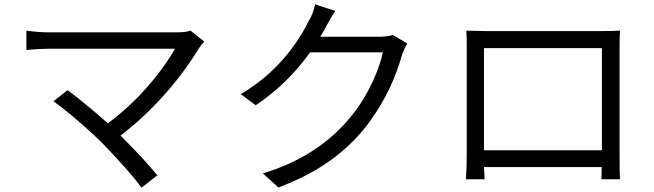

<svg xmlns="http://www.w3.org/2000/svg" viewBox="-20 -827 3040 892"><path d="M865.2 -684.6 928.7 -633.8Q915 -619.1 904.3 -602.5Q783.2 -405.3 607.4 -252Q573.2 -222.7 540 -197.3Q648.4 -88.9 710.9 -12.7L637.7 44.9Q581.1 -32.2 458 -159.2Q370.1 -247.1 257.8 -335Q240.2 -347.7 228.5 -356.4L293.9 -408.2Q373 -349.6 481.4 -253.9Q636.7 -370.1 750 -532.2Q775.4 -569.3 793 -600.6H205.1Q161.1 -600.6 102.5 -594.7V-684.6Q159.2 -676.8 205.1 -676.8H800.8Q843.8 -676.8 865.2 -684.6Z M1804.7 -665 1872.1 -625Q1858.4 -601.6 1847.7 -572.3Q1802.7 -409.2 1702.1 -268.6Q1686.5 -246.1 1670.9 -227.5Q1535.2 -61.5 1312.5 28.3Q1293 37.1 1273.4 43.9L1201.2 -21.5Q1447.3 -94.7 1599.6 -272.5Q1691.4 -379.9 1741.2 -521.5Q1752.9 -555.7 1758.8 -584H1420.9Q1316.4 -437.5 1168 -337.9L1098.6 -389.6Q1276.4 -495.1 1382.8 -671.9Q1400.4 -700.2 1413.1 -727.5Q1433.6 -759.8 1444.3 -806.6L1537.1 -776.4Q1513.7 -739.3 1492.2 -698.2Q1482.4 -679.7 1467.8 -656.2H1740.2Q1781.2 -656.2 1804.7 -665Z M2776.4 -603.5H2228.5V-128.9H2776.4ZM2858.4 -607.4V-114.3Q2858.4 -17.6 2860.4 5.9H2774.4Q2774.4 3.9 2774.4 -5.9Q2775.4 -33.2 2775.4 -50.8H2228.5Q2230.5 -2.9 2231.4 5.9H2144.5Q2148.4 -41 2148.4 -115.2V-607.4Q2148.4 -660.2 2146.5 -684.6Q2224.6 -682.6 2235.4 -682.6H2772.5Q2830.1 -682.6 2860.4 -684.6Q2858.4 -658.2 2858.4 -607.4Z"/></svg>

Font: Taipei Sans TC Beta
Style: Regular
Weight: 400
Designer: JT Foundry
Foundry: JT Foundry
Version: Version 1.000